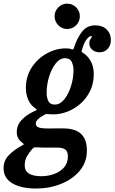

<svg xmlns="http://www.w3.org/2000/svg" viewBox="-107 -804 642 1076"><path d="M-87 138.5Q-87 94.5 -56.2 64.2Q-25.5 34 12 14Q29.5 4 27 3.2Q24.5 2.5 13.5 -8Q-13 -28.5 -13 -63.5Q-13 -103.5 15.5 -133Q44 -162.5 83.5 -180Q100 -187 99.5 -189Q99 -191 87 -200Q63 -216.5 50.5 -246.5Q38 -276.5 38 -310.5Q38 -376 71 -426.2Q104 -476.5 155.8 -504.8Q207.5 -533 263.5 -533Q282.5 -533 294 -528Q300.5 -526.5 302.5 -527.5Q304.5 -528.5 307 -535.5Q325 -591.5 353 -626.8Q381 -662 427 -662Q467 -662 490.8 -638.8Q514.5 -615.5 514.5 -579.5Q514.5 -550.5 497 -530.8Q479.5 -511 451 -511Q427 -511 410.2 -525Q393.5 -539 393.5 -561.5Q393.5 -574.5 399.2 -583.5Q405 -592.5 408 -597Q411 -601.5 403.5 -601.5Q392.5 -601.5 377.8 -582.5Q363 -563.5 352 -523.5Q350 -517 350.2 -514.8Q350.5 -512.5 355.5 -509.5Q382.5 -494 400.5 -463Q418.5 -432 418.5 -388.5Q418.5 -337.5 398.8 -296Q379 -254.5 346 -224.8Q313 -195 272.5 -179Q232 -163 190.5 -163Q176.5 -163 165 -164.5Q156.5 -165.5 151.2 -164.8Q146 -164 137.5 -158Q121 -149.5 107.2 -137Q93.5 -124.5 93.5 -111.5Q93.5 -94.5 111.5 -89.2Q129.5 -84 157 -84Q165 -84 182.8 -84.2Q200.5 -84.5 218.5 -84.5Q236.5 -84.5 245.5 -84.5Q314.5 -84.5 347.2 -53.8Q380 -23 380 39.5Q380 105 340 152.8Q300 200.5 235.2 226.5Q170.5 252.5 95 252.5Q12 252.5 -37.5 223.5Q-87 194.5 -87 138.5ZM154.5 -285Q154 -258.5 163.5 -238.2Q173 -218 200.5 -218Q230 -218 253.5 -247.5Q277 -277 291 -321.8Q305 -366.5 305 -412Q305 -435.5 295.2 -456.8Q285.5 -478 258 -478Q228.5 -478 205 -448.2Q181.5 -418.5 168 -374Q154.5 -329.5 154.5 -285ZM75 29.5Q56.5 50 44 71.8Q31.5 93.5 31.5 123Q31 183.5 125.5 183.5Q162 183.5 196 171.2Q230 159 251.5 134.8Q273 110.5 273.5 73.5Q273.5 45.5 259.2 34.2Q245 23 210.5 23H139.5Q130.5 23 122.5 22.8Q114.5 22.5 103 21.5Q91.5 21 86.5 21.8Q81.5 22.5 75 29.5ZM269.5 -641.5Q240.5 -641.5 219.8 -662.5Q199 -683.5 199 -712.5Q199 -742 219.8 -762.8Q240.5 -783.5 269.5 -783.5Q299 -783.5 319.8 -762.8Q340.5 -742 340.5 -712.5Q340.5 -683.5 319.8 -662.5Q299 -641.5 269.5 -641.5Z"/></svg>

Font: Besley* Narrow Semi
Style: Italic
Weight: 600
Width: 4
Italic angle: -13°
Designer: Owen Earl
Foundry: indestructible type*
Version: Version 3.000; ttfautohint (v1.8.3)